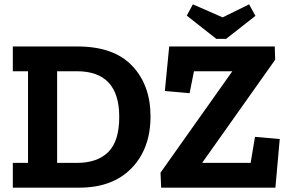

<svg xmlns="http://www.w3.org/2000/svg" viewBox="-20 -864 1327 884"><path d="M1156 -791 1021 -685H976L840 -792L868 -844L1005 -784L1127 -844ZM673 -328Q673 -180 586 -90Q499 0 345 0H39V-114H109V-536H39V-650H337Q504 -650 588.5 -561Q673 -472 673 -328ZM1248 0H722L719 -69L1049 -535V-536H873L853 -435L739 -445L759 -650H1245L1247 -589L912 -116V-114H1134L1154 -234L1268 -224ZM529 -326Q529 -536 334 -536H243V-114H334Q428 -114 478.5 -164Q529 -214 529 -326Z"/></svg>

Font: Zilla Slab Bold
Style: Bold
Weight: 700
Designer: Typotheque.com
Foundry: Typotheque type foundry
Version: Version 1.1; 2017; ttfautohint (v1.6)